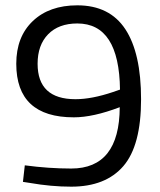

<svg xmlns="http://www.w3.org/2000/svg" viewBox="-20 -690 600 720"><path d="M247 -58Q428 -58 429 -288Q329 -250 257 -250Q41 -250 41 -451Q41 -552 103 -611Q165 -670 270 -670Q391 -670 450 -580.5Q509 -491 509 -317.5Q509 -144 442.5 -67Q376 10 247 10Q172 10 92 -4L66 -8L73 -70Q163 -58 247 -58ZM263 -318Q324 -318 404 -345L430 -354Q427 -602 270 -602Q200 -602 160.5 -561.5Q121 -521 121 -451Q121 -318 263 -318Z"/></svg>

Font: Titillium Web[RUS by Daymarius]
Style: Regular
Weight: 400
Designer: Cyrillization by Daymarius
Foundry: Cyrillization by Daymarius
Version: Version 1.002 September 11, 2018